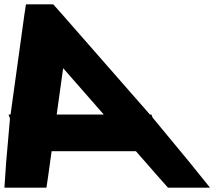

<svg xmlns="http://www.w3.org/2000/svg" viewBox="-77 -805 993 890"><path d="M-28.1 -274 35.6 -734 43.3 -785H169.8L215 -734L618 -274H625L630.1 -260.3L800.6 -54L896.5 65H701.7L656.5 14L553.1 -104H162.2L145.9 14L138.2 65H-56.5L-48.4 -54L-30.7 -255.7L-37.4 -274ZM404.1 -274 215.7 -489 185.8 -274Z"/></svg>

Font: Nordica Plus
Style: NordicaClassicBkExtOpObl
Weight: 900
Version: Version 1.01